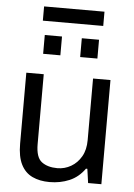

<svg xmlns="http://www.w3.org/2000/svg" viewBox="-59 -910 674 966"><g transform="rotate(5 278.0 -427.0)"><path d="M228 12Q178 12 141 -5.5Q104 -23 84 -62.5Q64 -102 64 -167V-526H152V-173Q152 -106 182 -83.5Q212 -61 261 -61Q298 -61 330 -79.5Q362 -98 381.5 -132Q401 -166 401 -215V-526H489V0H422L412 -71H405Q374 -27 328 -7.5Q282 12 228 12ZM327 -628V-723H414V-628ZM140 -628V-723H227V-628ZM124 -794V-866H429V-794Z"/></g></svg>

Font: Archivo VF Beta
Style: Regular
Weight: 400
Designer: Hector Gatti
Foundry: Omnibus-Type
Version: Version 1.002